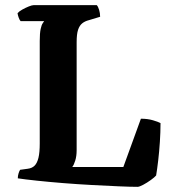

<svg xmlns="http://www.w3.org/2000/svg" viewBox="-20 -724 669 744"><path d="M513 0Q487 0 440.5 -2Q394 -4 337.5 -7Q281 -10 225 -14.5Q169 -19 122 -24Q75 -29 49 -33Q49 -43 52 -52.5Q55 -62 58 -66L87 -70Q104 -72 114 -82Q124 -92 129 -112.5Q134 -133 134 -168V-565Q134 -595 137.5 -611.5Q141 -628 146 -634.5Q151 -641 151 -642H60Q56 -646 52.5 -655.5Q49 -665 48 -673Q54 -680 66.5 -687Q79 -694 91.5 -699Q104 -704 110 -704H355Q360 -699 364 -686Q368 -673 368 -659L325 -646Q309 -642 298.5 -633.5Q288 -625 282.5 -608.5Q277 -592 277 -560V-142Q277 -119 271.5 -101.5Q266 -84 260 -77H458L526 -264Q552 -264 572.5 -258Q593 -252 602 -247Q602 -212 599.5 -174Q597 -136 593 -102Q589 -68 585 -44Q579 -37 564.5 -26.5Q550 -16 535 -8Q520 0 513 0Z"/></svg>

Font: Texturina Medium 12pt
Style: Bold
Weight: 700
Version: Version 1.002